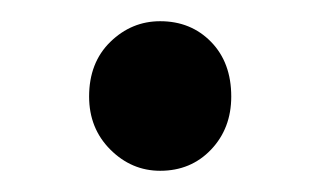

<svg xmlns="http://www.w3.org/2000/svg" viewBox="-20 -149 302 181"><path d="M131 12Q104 12 84 -8Q64 -28 64 -58Q64 -90 84 -109.5Q104 -129 131 -129Q160 -129 179 -109.5Q198 -90 198 -58Q198 -28 179 -8Q160 12 131 12Z"/></svg>

Font: Source Sans 3 Medium
Style: Regular
Weight: 500
Designer: Paul D. Hunt
Foundry: Adobe
Version: Version 3.052;hotconv 1.1.0;makeotfexe 2.6.0